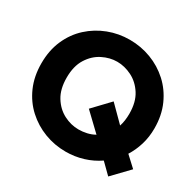

<svg xmlns="http://www.w3.org/2000/svg" viewBox="-156 -888 1100 1077"><g transform="rotate(30 394.0 -349.5)"><path d="M669 13 603 -52Q558 -21 504 -4.5Q450 12 392 12Q320 12 254.5 -13Q189 -38 137.5 -85Q86 -132 56.5 -199Q27 -266 27 -350Q27 -434 56.5 -501Q86 -568 137.5 -615Q189 -662 254.5 -687Q320 -712 392 -712Q464 -712 530 -687Q596 -662 647.5 -615Q699 -568 729 -501Q759 -434 759 -350Q759 -294 744 -244.5Q729 -195 703 -154L770 -92ZM190 -351Q190 -277 220 -228.5Q250 -180 296.5 -156Q343 -132 392 -132Q419 -132 445.5 -138Q472 -144 495 -157L385 -262L485 -367L584 -268Q590 -286 593 -307Q596 -328 596 -351Q596 -426 565 -474.5Q534 -523 487 -546.5Q440 -570 392 -570Q344 -570 297.5 -546.5Q251 -523 220.5 -474.5Q190 -426 190 -351Z"/></g></svg>

Font: Rethink Sans ExtraBold
Style: Regular
Weight: 800
Designer: The Rethink Sans project authors (Hans Thiessen). DM Sans designed by Colophon Foundry.
Foundry: Rethink Communications LLC
Version: Version 1.001